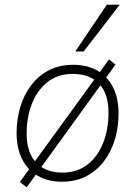

<svg xmlns="http://www.w3.org/2000/svg" viewBox="-20 -769 578 821"><path d="M245 8Q186 8 142 -17Q98 -42 74.5 -88.5Q51 -135 51 -200Q51 -258 66.5 -310.5Q82 -363 113 -404Q144 -445 189 -468.5Q234 -492 293 -492Q353 -492 396.5 -467Q440 -442 463.5 -395.5Q487 -349 487 -284Q487 -226 471.5 -173.5Q456 -121 425 -80Q394 -39 349 -15.5Q304 8 245 8ZM247 -31Q311 -31 355 -66Q399 -101 421.5 -159Q444 -217 444 -286Q444 -369 403.5 -411Q363 -453 291 -453Q227 -453 183 -418Q139 -383 116.5 -325.5Q94 -268 94 -198Q94 -116 134.5 -73.5Q175 -31 247 -31ZM94 32 65 9 446 -515 474 -493ZM302 -549 437 -749H492L338 -549Z"/></svg>

Font: Nunito Sans 12pt ExtraLight 12pt ExtraLight
Style: Italic
Weight: 250
Italic angle: -9°
Version: Version 3.101;gftools[0.9.27]